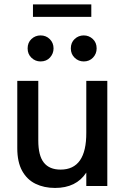

<svg xmlns="http://www.w3.org/2000/svg" viewBox="-20 -872 592 900"><path d="M238 9Q186.5 9 146.5 -10.5Q106.5 -30 83.8 -71.2Q61 -112.5 61 -177.5V-493H159.5V-213Q159.5 -142.5 185.5 -109.8Q211.5 -77 264 -77Q385.5 -77 384.5 -250.5V-493H483V0H384.5V-63Q337.5 9 238 9ZM170 -584Q145.5 -584 127.5 -601.2Q109.5 -618.5 109.5 -645Q109.5 -672.5 127.5 -689.2Q145.5 -706 170 -706Q196 -706 213.5 -688.5Q231 -671 231 -645Q231 -621 214.5 -602.5Q198 -584 170 -584ZM372.5 -584Q348 -584 330 -601.2Q312 -618.5 312 -645Q312 -672.5 330 -689.2Q348 -706 372.5 -706Q397 -706 415 -689.2Q433 -672.5 433 -645Q433 -620 416 -602Q399 -584 372.5 -584ZM408 -793H134.5V-851.5H408Z"/></svg>

Font: Acari Sans Neue SemiBold
Style: Regular
Weight: 600
Designer: Alfredo Marco Pradil (font), Cristiano Sobral (main changes)
Foundry: Hanken Design Co. (font), Cristiano Sobral (main changes)
Version: Version 2.459;March 19, 2022;FontCreator 14.0.0.2808 64-bit;